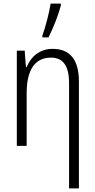

<svg xmlns="http://www.w3.org/2000/svg" viewBox="-20 -815 532 1073"><path d="M217 -606H251C277 -657 307 -733 320 -784V-795H263C256 -748 233 -658 217 -617ZM274 -542C200 -542 151 -496 129 -440H125L118 -532H74V0H129V-294C129 -429 178 -493 265 -493C331 -493 366 -449 366 -350V238H421V-359C421 -485 368 -542 274 -542Z"/></svg>

Font: Noto Sans Display SemiCondensed Light
Style: Regular
Weight: 300
Width: 4
Designer: Monotype Design Team
Foundry: Monotype Imaging Inc.
Version: Version 1.900